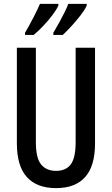

<svg xmlns="http://www.w3.org/2000/svg" viewBox="-20 -960 577 990"><path d="M470 -221Q470 -104 419 -47Q368 10 269 10Q170 10 118.5 -47Q67 -104 67 -221V-714H165V-226Q165 -145 192 -112Q219 -79 269 -79Q320 -79 345 -112.5Q370 -146 370 -227V-714H470ZM427 -931Q417 -909 395 -880.5Q373 -852 348 -825Q323 -798 304 -780H255V-791Q270 -816 286 -845Q302 -874 314.5 -899.5Q327 -925 332 -940H427ZM281 -931Q270 -908 249.5 -881Q229 -854 204 -827.5Q179 -801 154 -780H109V-791Q132 -830 154 -873Q176 -916 186 -940H281Z"/></svg>

Font: Noto Sans Kannada ExtraCondensed Medium
Style: Regular
Weight: 500
Width: 2
Designer: Jelle Bosma - Monotype Design Team
Foundry: Monotype Imaging Inc.
Version: Version 2.005; ttfautohint (v1.8.4.7-5d5b)